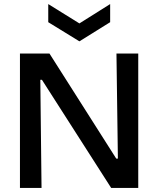

<svg xmlns="http://www.w3.org/2000/svg" viewBox="-20 -923 776 943"><path d="M78 0V-660H223L551 -144H559L552 -660H659V0H526L186 -531H178L184 0ZM217 -903 370 -808 521 -903V-814L370 -720L217 -814Z"/></svg>

Font: Bricolage Grotesque 24pt Medium
Style: Regular
Weight: 500
Designer: Mathieu Triay
Foundry: Atelier Triay
Version: Version 1.001;gftools[0.9.33.dev8+g029e19f]